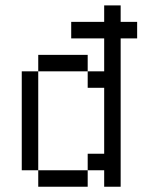

<svg xmlns="http://www.w3.org/2000/svg" viewBox="-20 -708 540 728"><path d="M500 -562.5V-625H437.5V-687.5H375V-625H250V-562.5H375Q375 -562.5 375 -437.5H312.5V-375H375Q375 -375 375 -125H312.5V-62.5H125V0H312.5V-62.5H375V0H437.5V-562.5ZM125 -62.5Q125 -62.5 125 -437.5H62.5Q62.5 -437.5 62.5 -62.5ZM125 -437.5H312.5V-500H125Z"/></svg>

Font: UnifontExMono
Style: Regular
Weight: 500
Version: Version 15.0.06